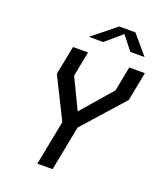

<svg xmlns="http://www.w3.org/2000/svg" viewBox="-167 -1045 967 1151"><g transform="rotate(20 316.0 -470.0)"><path d="M267 -285 211.5 0H308.5L364 -285.5L596 -546L631.5 -730H532L501.5 -573L331.5 -377L238 -571L269 -730H173L137 -546ZM242 -820H333L436.5 -908.5L506 -820H597L494.5 -940.5H391.5Z"/></g></svg>

Font: Monaspace Krypton
Style: Italic
Weight: 400
Italic angle: -11°
Designer: Riley Cran & the Lettermatic Team
Foundry: Lettermatic
Version: Version 1.101 (Monaspace Krypton)